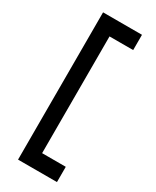

<svg xmlns="http://www.w3.org/2000/svg" viewBox="-246 -863 900 1111"><g transform="rotate(30 204.0 -308.0)"><path d="M349 82V184H89V-800H349V-698H191V82Z"/></g></svg>

Font: Syne Modified
Style: Bold
Weight: 700
Designer: Lucas Descroix
Foundry: Bonjour Monde
Version: Version 2.200